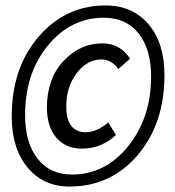

<svg xmlns="http://www.w3.org/2000/svg" viewBox="-20 -674 640 704"><path d="M235 10Q139 10 81 -60Q23 -130 23 -247Q23 -426 122.5 -540.5Q222 -655 370 -654Q467 -653 525 -584.5Q583 -516 583 -399Q583 -220 484.5 -105Q386 10 235 10ZM244 -34Q366 -34 450 -138Q534 -242 534 -394Q534 -493 488.5 -551Q443 -609 361 -609Q239 -609 155.5 -507Q72 -405 72 -252Q72 -151 117.5 -92.5Q163 -34 244 -34ZM280 -129Q221 -129 186.5 -169.5Q152 -210 152 -280Q152 -385 212.5 -450Q273 -515 356 -515Q420 -515 457 -459L414 -421Q389 -456 351 -456Q300 -456 261.5 -406Q223 -356 223 -284Q223 -191 293 -189Q334 -189 377 -225L405 -179Q352 -129 280 -129Z"/></svg>

Font: TypoPRO Source Code Pro
Style: Italic
Weight: 500
Italic angle: -11°
Monospace: yes
Designer: Paul D. Hunt, Teo Tuominen
Foundry: Adobe Systems Incorporated
Version: Version 1.030;PS 1.0;hotconv 1.0.84;makeotf.lib2.5.63406